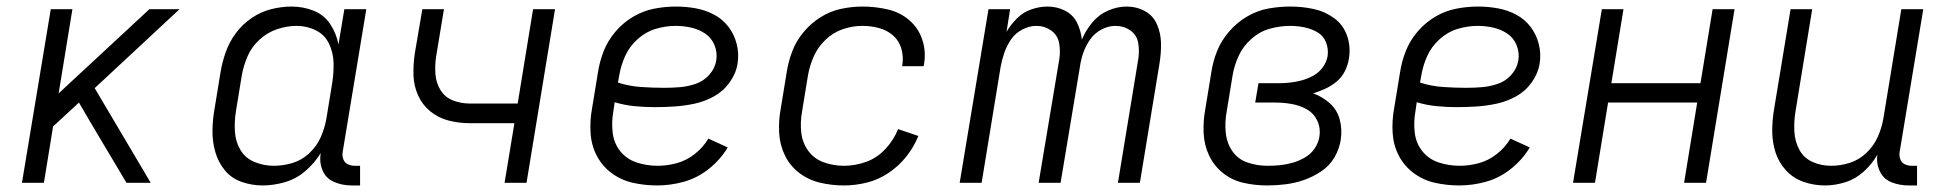

<svg xmlns="http://www.w3.org/2000/svg" viewBox="-20 -558 5944 586"><path d="M47 0H114L142 -172L221 -245L253 -190L366 0H440L269 -289L528 -530H436L159 -273L201 -530H135Z M782 8Q815 8 849.5 -2Q884 -12 912 -36Q940 -60 959 -91Q954 -63 964.5 -38Q975 -13 1000 -2.5Q1025 8 1053 8H1079V-52H1063Q1051 -52 1041 -57Q1031 -62 1027.5 -73Q1024 -84 1026 -95L1098 -530H1031L1013 -422Q1007 -455 988.5 -483.5Q970 -512 938 -525Q906 -538 870 -538Q839 -538 807.5 -530Q776 -522 748 -503Q720 -484 700 -457Q680 -430 669 -399Q658 -368 653 -337L635 -227Q629 -194 628.5 -160Q628 -126 637 -94.5Q646 -63 666 -38.5Q686 -14 717 -3Q748 8 782 8ZM816 -52Q785 -52 757 -63.5Q729 -75 714 -100Q699 -125 697 -156Q695 -187 700 -218L718 -328Q723 -357 735.5 -386Q748 -415 772 -437Q796 -459 826 -469Q856 -479 885 -479Q917 -479 944 -465.5Q971 -452 984 -425Q997 -398 998 -367.5Q999 -337 994 -305L976 -195Q971 -167 959 -139.5Q947 -112 924 -90.5Q901 -69 872.5 -60.5Q844 -52 816 -52Z M1520 0H1587L1674 -530H1607L1560 -242H1414Q1387 -242 1362.5 -251.5Q1338 -261 1324.5 -283Q1311 -305 1309 -331.5Q1307 -358 1311 -385L1335 -530H1269L1246 -395Q1241 -361 1242 -328.5Q1243 -296 1256 -267Q1269 -238 1293.5 -218Q1318 -198 1349.5 -190Q1381 -182 1414 -182H1550Z M1986 8Q2027 8 2068 -3.5Q2109 -15 2144 -43Q2179 -71 2201 -108L2142 -135Q2126 -108 2100.5 -88Q2075 -68 2045.5 -60Q2016 -52 1987 -52Q1954 -52 1923.5 -62Q1893 -72 1873.5 -96Q1854 -120 1850 -152.5Q1846 -185 1852 -218L1856 -246Q1886 -237 1916.5 -234Q1947 -231 1978 -231Q2008 -231 2038.5 -233Q2069 -235 2099.5 -241.5Q2130 -248 2158.5 -263.5Q2187 -279 2206.5 -306Q2226 -333 2231 -363Q2236 -394 2228.5 -423.5Q2221 -453 2203.5 -476Q2186 -499 2160 -513Q2134 -527 2104 -532.5Q2074 -538 2043 -538Q2010 -538 1976.5 -531.5Q1943 -525 1912.5 -507Q1882 -489 1858.5 -461.5Q1835 -434 1822.5 -402Q1810 -370 1805 -337L1787 -227Q1780 -189 1782.5 -151.5Q1785 -114 1801.5 -82.5Q1818 -51 1847 -29.5Q1876 -8 1912 0Q1948 8 1986 8ZM2008 -290Q1972 -290 1936 -292.5Q1900 -295 1866 -306L1870 -328Q1875 -358 1888 -387Q1901 -416 1926 -438.5Q1951 -461 1981.5 -470Q2012 -479 2042 -479Q2067 -479 2090.5 -473.5Q2114 -468 2133 -455Q2152 -442 2161 -419.5Q2170 -397 2166 -373Q2162 -349 2144.5 -329.5Q2127 -310 2103 -302Q2079 -294 2055.5 -292Q2032 -290 2008 -290Z M2556 8Q2590 8 2625 -0.5Q2660 -9 2691.5 -30Q2723 -51 2746 -80Q2769 -109 2783 -143L2721 -164Q2708 -131 2682.5 -103.5Q2657 -76 2623.5 -64Q2590 -52 2556 -52Q2524 -52 2494.5 -62.5Q2465 -73 2447 -97.5Q2429 -122 2425.5 -153.5Q2422 -185 2428 -218L2446 -328Q2451 -357 2463.5 -385.5Q2476 -414 2499.5 -436.5Q2523 -459 2552.5 -469Q2582 -479 2612 -479Q2638 -479 2662.5 -472.5Q2687 -466 2705.5 -450Q2724 -434 2731 -409.5Q2738 -385 2734 -359L2733 -356H2799L2800 -361Q2807 -400 2795 -436.5Q2783 -473 2754.5 -497Q2726 -521 2688.5 -529.5Q2651 -538 2612 -538Q2580 -538 2547 -531Q2514 -524 2484.5 -505.5Q2455 -487 2432.5 -460Q2410 -433 2398 -401.5Q2386 -370 2381 -337L2363 -227Q2356 -190 2358 -153Q2360 -116 2375.5 -84Q2391 -52 2419 -30.5Q2447 -9 2482.5 -0.5Q2518 8 2556 8Z M2909 0H2976L3034 -354Q3038 -376 3045.5 -397.5Q3053 -419 3066 -438Q3079 -457 3100.5 -468Q3122 -479 3143 -479Q3168 -479 3188 -465Q3208 -451 3212.5 -426.5Q3217 -402 3213 -377L3150 0H3217L3276 -354Q3279 -376 3286.5 -397.5Q3294 -419 3307.5 -438Q3321 -457 3342 -468Q3363 -479 3384 -479Q3410 -479 3430 -465Q3450 -451 3454 -426.5Q3458 -402 3454 -377L3392 0H3459L3519 -365Q3524 -396 3523.5 -426Q3523 -456 3511.5 -483Q3500 -510 3474.5 -524Q3449 -538 3418 -538Q3390 -538 3361.5 -525.5Q3333 -513 3313 -488.5Q3293 -464 3282 -437Q3279 -465 3267 -489Q3255 -513 3230.5 -525.5Q3206 -538 3177 -538Q3153 -538 3128 -529.5Q3103 -521 3084 -502Q3065 -483 3052 -461L3063 -530H2997Z M3848 8Q3875 8 3903.5 4.5Q3932 1 3959.5 -8.5Q3987 -18 4012.5 -35Q4038 -52 4053 -78Q4068 -104 4072 -131Q4077 -163 4069 -193Q4061 -223 4038.5 -243Q4016 -263 3988 -273Q4007 -279 4025.5 -287.5Q4044 -296 4060 -309.5Q4076 -323 4085 -341.5Q4094 -360 4097 -379Q4103 -415 4091.5 -448.5Q4080 -482 4052 -502.5Q4024 -523 3989.5 -530.5Q3955 -538 3918 -538Q3885 -538 3851.5 -532Q3818 -526 3787 -508Q3756 -490 3732 -462.5Q3708 -435 3695 -403Q3682 -371 3677 -337L3659 -227Q3652 -190 3653.5 -153Q3655 -116 3670 -84Q3685 -52 3712.5 -30Q3740 -8 3775 0Q3810 8 3848 8ZM3849 -52Q3817 -52 3787.5 -62Q3758 -72 3741 -97Q3724 -122 3721 -154Q3718 -186 3724 -218L3742 -328Q3747 -358 3760.5 -387.5Q3774 -417 3799.5 -439.5Q3825 -462 3856 -470.5Q3887 -479 3918 -479Q3940 -479 3961.5 -474.5Q3983 -470 4001 -459.5Q4019 -449 4027 -429Q4035 -409 4032 -387Q4029 -369 4017.5 -353Q4006 -337 3989 -327.5Q3972 -318 3954 -313Q3936 -308 3918 -306Q3900 -304 3882 -304H3821L3811 -245H3872Q3898 -245 3923 -240.5Q3948 -236 3969 -224Q3990 -212 4000.5 -189.5Q4011 -167 4007 -141Q4004 -122 3992.5 -105Q3981 -88 3963 -77.5Q3945 -67 3926 -61.5Q3907 -56 3888 -54Q3869 -52 3849 -52Z M4434 8Q4475 8 4516 -3.5Q4557 -15 4592 -43Q4627 -71 4649 -108L4590 -135Q4574 -108 4548.5 -88Q4523 -68 4493.5 -60Q4464 -52 4435 -52Q4402 -52 4371.5 -62Q4341 -72 4321.5 -96Q4302 -120 4298 -152.5Q4294 -185 4300 -218L4304 -246Q4334 -237 4364.5 -234Q4395 -231 4426 -231Q4456 -231 4486.5 -233Q4517 -235 4547.5 -241.5Q4578 -248 4606.5 -263.5Q4635 -279 4654.5 -306Q4674 -333 4679 -363Q4684 -394 4676.5 -423.5Q4669 -453 4651.5 -476Q4634 -499 4608 -513Q4582 -527 4552 -532.5Q4522 -538 4491 -538Q4458 -538 4424.5 -531.5Q4391 -525 4360.5 -507Q4330 -489 4306.5 -461.5Q4283 -434 4270.5 -402Q4258 -370 4253 -337L4235 -227Q4228 -189 4230.5 -151.5Q4233 -114 4249.5 -82.5Q4266 -51 4295 -29.5Q4324 -8 4360 0Q4396 8 4434 8ZM4456 -290Q4420 -290 4384 -292.5Q4348 -295 4314 -306L4318 -328Q4323 -358 4336 -387Q4349 -416 4374 -438.5Q4399 -461 4429.5 -470Q4460 -479 4490 -479Q4515 -479 4538.5 -473.5Q4562 -468 4581 -455Q4600 -442 4609 -419.5Q4618 -397 4614 -373Q4610 -349 4592.5 -329.5Q4575 -310 4551 -302Q4527 -294 4503.5 -292Q4480 -290 4456 -290Z M4781 0H4848L4888 -245H5160L5120 0H5187L5274 -530H5207L5170 -304H4898L4935 -530H4869Z M5550 8Q5581 8 5612.5 -2Q5644 -12 5669 -35Q5694 -58 5710 -86Q5706 -59 5717.5 -35Q5729 -11 5753.5 -1.5Q5778 8 5805 8H5831V-52H5815Q5803 -52 5793 -57Q5783 -62 5779.5 -73Q5776 -84 5778 -95L5850 -530H5783L5728 -195Q5723 -167 5711 -140Q5699 -113 5676.5 -91.5Q5654 -70 5625.5 -61Q5597 -52 5569 -52Q5538 -52 5511.5 -64Q5485 -76 5471.5 -101.5Q5458 -127 5456.5 -157Q5455 -187 5460 -218L5511 -530H5445L5395 -227Q5389 -193 5389 -158.5Q5389 -124 5399 -93Q5409 -62 5431 -38Q5453 -14 5484.5 -3Q5516 8 5550 8Z"/></svg>

Font: Iosevka Sparkle Light
Style: Italic
Weight: 300
Italic angle: -9°
Designer: Belleve Invis
Foundry: Belleve Invis
Version: Version 4.5.0; ttfautohint (v1.8.3)